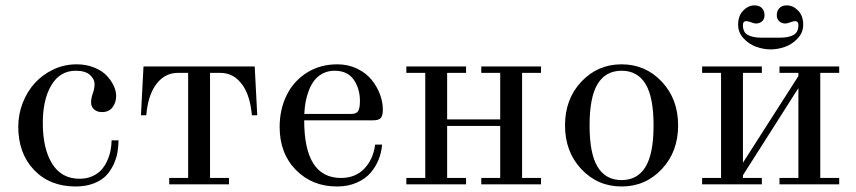

<svg xmlns="http://www.w3.org/2000/svg" viewBox="-20 -675 3134 703"><path d="M46.9 -210.9Q46.9 -256.3 63.2 -298.3Q79.6 -340.3 107.9 -371.3Q136.2 -402.3 176 -420.9Q215.8 -439.5 260.7 -439.5Q295.9 -439.5 325 -427.7Q354 -416 370.8 -397.9Q387.7 -379.9 396.5 -360.6Q405.3 -341.3 405.3 -323.7Q405.3 -299.8 392.1 -282.2Q378.9 -264.6 353.5 -264.6Q335.4 -264.6 324.5 -274.4Q313.5 -284.2 313.5 -299.8Q313.5 -315.4 319.8 -333Q326.2 -350.1 326.2 -367.7Q326.2 -385.7 309.1 -400.9Q292 -416 257.3 -416Q199.7 -416 168.2 -363.3Q136.7 -310.5 136.7 -224.6Q136.7 -130.9 170.9 -75.7Q205.1 -20.5 271.5 -20.5Q297.4 -20.5 318.1 -29.8Q338.9 -39.1 351.6 -53.5Q364.3 -67.9 372.8 -86.9Q381.3 -106 384.8 -124.3Q388.2 -142.6 388.7 -161.1H414.1Q413.6 -137.7 409.9 -116.2Q406.2 -94.7 395.3 -71.5Q384.3 -48.3 367.7 -31.2Q351.1 -14.2 322.5 -3.2Q293.9 7.8 256.8 7.8Q162.6 7.8 104.7 -52.7Q46.9 -113.3 46.9 -210.9Z M496.1 -252.9 505.4 -431.6H912.6L921.9 -252.9H902.3Q896 -322.8 869.6 -361.3Q837.9 -408.2 786.6 -408.2H749V-23.4H818.4V0H599.6V-23.4H668.9V-408.2H631.3Q580.1 -408.2 548.3 -361.3Q521.5 -321.8 515.6 -252.9Z M1003.9 -210Q1003.9 -273.9 1029.3 -325.9Q1054.7 -377.9 1103.3 -408.7Q1151.9 -439.5 1215.3 -439.5Q1254.4 -439.5 1287.1 -423.8Q1319.8 -408.2 1339.8 -383.8Q1359.9 -359.4 1370.8 -330.6Q1381.8 -301.8 1381.8 -273.4Q1381.8 -252.4 1374.5 -243.4Q1367.2 -234.4 1345.7 -234.4H1093.8Q1093.8 -23.4 1228.5 -23.4Q1281.2 -23.4 1314 -57.6Q1346.7 -91.8 1353.5 -145.5H1378.9Q1377 -117.7 1366.7 -91.6Q1356.4 -65.4 1337.2 -42.7Q1317.9 -20 1285.9 -6.1Q1253.9 7.8 1213.9 7.8Q1123 7.8 1063.5 -52.7Q1003.9 -113.3 1003.9 -210ZM1094.2 -257.8H1265.1Q1285.6 -257.8 1291.7 -269Q1297.9 -280.3 1297.9 -305.2Q1297.9 -350.6 1275.1 -383.3Q1252.4 -416 1205.1 -416Q1181.6 -416 1162.8 -406.5Q1144 -397 1131.8 -381.6Q1119.6 -366.2 1111.3 -345Q1103 -323.7 1099.1 -302.5Q1095.2 -281.2 1094.2 -257.8Z M1467.8 0V-23.4H1537.1V-408.2H1467.8V-431.6H1686.5V-408.2H1617.2V-237.8H1811.5V-408.2H1742.2V-431.6H1960.9V-408.2H1891.6V-23.4H1960.9V0H1742.2V-23.4H1811.5V-213.9H1617.2V-23.4H1686.5V0Z M2108.6 -55.7Q2048.8 -119.1 2048.8 -215.8Q2048.8 -312.5 2108.6 -376Q2168.5 -439.5 2255.9 -439.5Q2343.3 -439.5 2403.1 -376Q2462.9 -312.5 2462.9 -215.8Q2462.9 -119.1 2403.1 -55.7Q2343.3 7.8 2255.9 7.8Q2168.5 7.8 2108.6 -55.7ZM2168.2 -367.7Q2138.7 -319.3 2138.7 -215.8Q2138.7 -112.3 2168.2 -64Q2197.8 -15.6 2255.9 -15.6Q2314 -15.6 2343.5 -64Q2373 -112.3 2373 -215.8Q2373 -319.3 2343.5 -367.7Q2314 -416 2255.9 -416Q2197.8 -416 2168.2 -367.7Z M2682.6 -584.5Q2682.6 -617.2 2701.2 -636.2Q2719.7 -655.3 2742.7 -655.3Q2760.3 -655.3 2769.8 -645.3Q2779.3 -635.3 2779.3 -619.6Q2779.3 -605 2770.3 -596.9Q2761.2 -588.9 2747.6 -588.9Q2741.7 -588.9 2728.5 -593.8Q2717.8 -597.7 2712.9 -597.7Q2700.2 -597.7 2700.2 -583Q2700.2 -556.6 2718.3 -546.9Q2736.3 -537.1 2767.6 -537.1H2835.9Q2867.2 -537.1 2885.3 -546.9Q2903.3 -556.6 2903.3 -583Q2903.3 -597.7 2890.6 -597.7Q2885.7 -597.7 2875 -593.8Q2861.8 -588.9 2856 -588.9Q2842.3 -588.9 2833.3 -596.9Q2824.2 -605 2824.2 -619.6Q2824.2 -635.3 2833.7 -645.3Q2843.3 -655.3 2860.8 -655.3Q2883.8 -655.3 2902.3 -636.2Q2920.9 -617.2 2920.9 -584.5Q2920.9 -555.7 2900.6 -534.2Q2880.4 -512.7 2854 -503.4Q2827.6 -494.1 2801.8 -494.1Q2775.9 -494.1 2749.5 -503.4Q2723.1 -512.7 2702.9 -534.2Q2682.6 -555.7 2682.6 -584.5ZM2550.8 0V-23.4H2620.1V-408.2H2550.8V-431.6H2769.5V-408.2H2700.2V-79.1L2903.3 -396.5V-408.2H2834V-431.6H3052.7V-408.2H2983.4V-23.4H3052.7V0H2834V-23.4H2903.3V-352.5L2700.2 -33.2V-23.4H2769.5V0Z"/></svg>

Font: Theano Didot
Style: Regular
Weight: 400
Designer: Alexey Kryukov
Version: Version 2.0